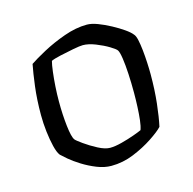

<svg xmlns="http://www.w3.org/2000/svg" viewBox="-71 -836 565 562"><g transform="rotate(-15 211.0 -555.0)"><path d="M201 -346Q180 -346 157.5 -355Q135 -364 115 -376.5Q95 -389 81.5 -400.5Q68 -412 63 -417Q56 -426 51 -446.5Q46 -467 43 -492.5Q40 -518 40 -543Q40 -590 45 -629.5Q50 -669 55 -694Q71 -705 101.5 -721.5Q132 -738 168.5 -751Q205 -764 238 -764Q252 -764 270.5 -757Q289 -750 308.5 -739.5Q328 -729 343 -718.5Q358 -708 364 -700Q369 -695 372 -681.5Q375 -668 377 -649.5Q379 -631 380 -611Q381 -591 381 -575Q381 -528 376.5 -487.5Q372 -447 366 -420Q355 -408 328.5 -390.5Q302 -373 269 -359.5Q236 -346 201 -346ZM211 -398Q226 -398 247 -403.5Q268 -409 286 -415.5Q304 -422 310 -425Q314 -436 316 -453.5Q318 -471 319 -493Q320 -515 320 -536Q320 -565 318.5 -593Q317 -621 314 -641Q311 -661 307 -667Q304 -672 287.5 -682Q271 -692 249.5 -700.5Q228 -709 211 -709Q202 -709 181 -705Q160 -701 140 -696.5Q120 -692 112 -688Q109 -677 106.5 -656.5Q104 -636 102.5 -613Q101 -590 101 -568Q101 -528 105 -493Q109 -458 116 -449Q119 -445 136.5 -432.5Q154 -420 175 -409Q196 -398 211 -398Z"/></g></svg>

Font: Texturina 12pt ExtraLight
Style: Regular
Weight: 250
Designer: Guillermo Torres Carreño
Foundry: Omnibus-Type
Version: Version 1.002